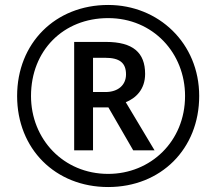

<svg xmlns="http://www.w3.org/2000/svg" viewBox="-20 -744 872 774"><path d="M416 10C629 10 783 -144 783 -357C783 -570 619 -724 416 -724C203 -724 49 -570 49 -357C49 -144 203 10 416 10ZM416 -43C235 -43 105 -184 105 -357C105 -540 235 -671 416 -671C597 -671 726 -530 726 -357C726 -174 587 -43 416 -43ZM279 -138H355V-311H417L517 -138H603L487 -332C527 -348 565 -383 565 -446C565 -532 516 -575 407 -575H279ZM405 -373H355V-511H404C462 -511 488 -491 488 -444C488 -402 457 -373 405 -373Z"/></svg>

Font: Noto Sans Osage
Style: Regular
Weight: 400
Designer: Monotype Design Team
Foundry: Monotype Imaging Inc.
Version: Version 2.002